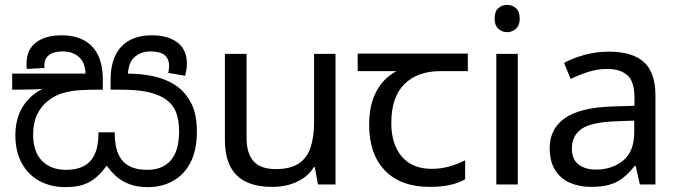

<svg xmlns="http://www.w3.org/2000/svg" viewBox="-20 -757 2791 788"><path d="M588 11Q543 11 511.5 -1Q480 -13 457.5 -33Q435 -53 418 -77Q398 -50 375.5 -30Q353 -10 323 0.5Q293 11 248 11Q189 11 142.5 -14Q96 -39 69.5 -87Q43 -135 43 -204Q43 -246 56.5 -284.5Q70 -323 101.5 -354.5Q133 -386 185 -406L187 -397Q153 -391 116 -390Q79 -389 50 -389H30V-455H331Q329 -502 303 -524Q277 -546 238 -546Q200 -546 181 -531Q162 -516 162 -489Q162 -487 162 -484Q162 -481 163 -478L90 -474Q89 -479 89 -485.5Q89 -492 89 -496Q89 -553 127.5 -582.5Q166 -612 233 -612Q287 -612 325 -591.5Q363 -571 382.5 -530.5Q402 -490 402 -430V-389H382Q347 -389 310 -387Q273 -385 238 -375Q203 -365 173 -340Q147 -318 131.5 -285Q116 -252 116 -204Q116 -134 152.5 -97Q189 -60 250 -60Q288 -60 313.5 -70.5Q339 -81 354.5 -100.5Q370 -120 377 -147.5Q384 -175 384 -208V-214H451V-208Q451 -176 457.5 -149Q464 -122 479 -102Q494 -82 520 -71Q546 -60 585 -60Q647 -60 681 -99Q715 -138 715 -218Q715 -264 702.5 -296Q690 -328 661 -349Q631 -370 586 -379.5Q541 -389 475 -389H434V-430Q434 -490 454 -530.5Q474 -571 511.5 -591.5Q549 -612 603 -612Q670 -612 708.5 -582.5Q747 -553 747 -496Q747 -483 745 -470.5Q743 -458 740 -446L670 -458Q672 -463 673 -472.5Q674 -482 674 -487Q674 -516 655 -531Q636 -546 598 -546Q559 -546 533 -523.5Q507 -501 505 -452L486 -455H501Q556 -455 607.5 -444.5Q659 -434 699.5 -407.5Q740 -381 764 -335Q788 -289 788 -217Q788 -140 761.5 -89.5Q735 -39 689.5 -14Q644 11 588 11Z M1357 -536V0H1285L1272 -71H1268Q1251 -43 1224 -25Q1197 -7 1165 1.5Q1133 10 1098 10Q1034 10 990.5 -10.5Q947 -31 925 -74Q903 -117 903 -185V-536H992V-191Q992 -127 1021 -95Q1050 -63 1111 -63Q1171 -63 1205.5 -85.5Q1240 -108 1254.5 -151.5Q1269 -195 1269 -257V-536Z M1743 10Q1625 10 1560 -57Q1495 -124 1495 -245Q1495 -325 1524 -380.5Q1553 -436 1607 -465H1448V-537H1900V-465H1787Q1693 -465 1639.5 -411.5Q1586 -358 1586 -252Q1586 -165 1629 -114.5Q1672 -64 1752 -64Q1789 -64 1823 -73.5Q1857 -83 1889 -99V-21Q1860 -5 1825 2.5Q1790 10 1743 10Z M2105 -536V0H2017V-536ZM2062 -737Q2082 -737 2097.5 -723.5Q2113 -710 2113 -681Q2113 -653 2097.5 -639Q2082 -625 2062 -625Q2040 -625 2025 -639Q2010 -653 2010 -681Q2010 -710 2025 -723.5Q2040 -737 2062 -737Z M2478 -545Q2576 -545 2623 -502Q2670 -459 2670 -365V0H2606L2589 -76H2585Q2562 -47 2537.5 -27.5Q2513 -8 2481.5 1Q2450 10 2405 10Q2357 10 2318.5 -7Q2280 -24 2258 -59.5Q2236 -95 2236 -149Q2236 -229 2299 -272.5Q2362 -316 2493 -320L2584 -323V-355Q2584 -422 2555 -448Q2526 -474 2473 -474Q2431 -474 2393 -461.5Q2355 -449 2322 -433L2295 -499Q2330 -518 2378 -531.5Q2426 -545 2478 -545ZM2504 -259Q2404 -255 2365.5 -227Q2327 -199 2327 -148Q2327 -103 2354.5 -82Q2382 -61 2425 -61Q2493 -61 2538 -98.5Q2583 -136 2583 -214V-262Z"/></svg>

Font: lsinhala25
Style: Book
Weight: 400
Designer: Jelle Bosma - Monotype Design Team
Foundry: Monotype Imaging Inc.
Version: Version 2.003